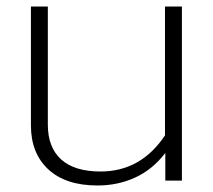

<svg xmlns="http://www.w3.org/2000/svg" viewBox="-20 -555 654 590"><path d="M75 -170V-535H127V-172Q127 -102 168 -65Q209 -28 289 -28Q413 -28 487 -139V-535H539V0H488V-85Q449 -34 395.5 -9.5Q342 15 280 15Q182 15 128.5 -34.5Q75 -84 75 -170Z"/></svg>

Font: Prompt ExtraLight
Style: Regular
Weight: 275
Designer: Katatrad Team
Foundry: CadsonDemak
Version: Version 1.000